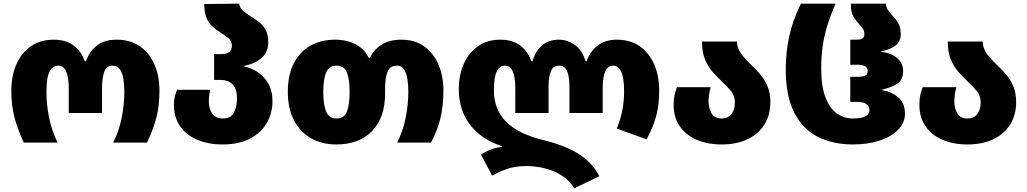

<svg xmlns="http://www.w3.org/2000/svg" viewBox="-20 -780 5619 1050"><path d="M110 0Q76 -74 59 -138Q42 -202 42 -284Q42 -365 69.5 -428Q97 -491 149 -527Q201 -563 274 -563Q341 -563 383 -531Q425 -499 444 -445H450Q470 -501 511 -532Q552 -563 617 -563Q692 -563 744.5 -527Q797 -491 824.5 -428Q852 -365 852 -284Q852 -202 835.5 -138Q819 -74 784 0H599Q631 -63 645.5 -136Q660 -209 660 -279Q660 -315 655 -347.5Q650 -380 636 -400.5Q622 -421 595 -421Q563 -421 550.5 -388.5Q538 -356 538 -296V-162H356V-296Q356 -421 299 -421Q268 -421 251 -388.5Q234 -356 234 -276Q234 -206 249 -134.5Q264 -63 295 0Z M1198 10Q1119 10 1059 -15.5Q999 -41 965 -89.5Q931 -138 931 -206Q931 -233 936 -251.5Q941 -270 948 -289H1130Q1126 -273 1124 -257Q1122 -241 1122 -226Q1122 -185 1140.5 -158.5Q1159 -132 1199 -132Q1243 -132 1259.5 -164.5Q1276 -197 1276 -240Q1276 -296 1251 -319.5Q1226 -343 1188 -343H1151V-484H1188Q1222 -484 1235 -496.5Q1248 -509 1248 -530Q1248 -556 1228.5 -572Q1209 -588 1184 -603Q1164 -616 1143.5 -633.5Q1123 -651 1110 -680.5Q1097 -710 1097 -758L1288 -760Q1291 -735 1310.5 -719.5Q1330 -704 1357 -687Q1378 -674 1399 -657.5Q1420 -641 1433.5 -615Q1447 -589 1447 -549Q1447 -494 1410 -462.5Q1373 -431 1315 -420V-417Q1354 -409 1389.5 -385.5Q1425 -362 1447.5 -322.5Q1470 -283 1470 -227Q1470 -159 1437.5 -105Q1405 -51 1344.5 -20.5Q1284 10 1198 10Z M1819 10Q1741 10 1681.5 -23.5Q1622 -57 1588 -121.5Q1554 -186 1554 -278Q1554 -370 1586.5 -433.5Q1619 -497 1677.5 -530Q1736 -563 1813 -563Q1877 -563 1926.5 -536.5Q1976 -510 1997 -462H2002Q2025 -510 2068 -536.5Q2111 -563 2175 -563Q2248 -563 2299 -527Q2350 -491 2377.5 -428Q2405 -365 2405 -284Q2405 -202 2388.5 -133.5Q2372 -65 2337 0H2152Q2184 -63 2198.5 -136Q2213 -209 2213 -279Q2213 -315 2208 -347.5Q2203 -380 2190 -400.5Q2177 -421 2152 -421Q2113 -421 2099.5 -388.5Q2086 -356 2086 -296V-270Q2086 -137 2015 -63.5Q1944 10 1819 10ZM1821 -132Q1862 -132 1877 -169.5Q1892 -207 1892 -278Q1892 -349 1876.5 -385Q1861 -421 1820 -421Q1780 -421 1764 -385Q1748 -349 1748 -278Q1748 -207 1763.5 -169.5Q1779 -132 1821 -132Z M3120 250Q3099 214 3066.5 190Q3034 166 2997 152.5Q2960 139 2925 133.5Q2890 128 2864 128Q2796 128 2749.5 145Q2703 162 2671 181L2611 66Q2629 52 2660 39.5Q2691 27 2725 23V19Q2616 -15 2552.5 -95.5Q2489 -176 2489 -293Q2489 -369 2516 -430Q2543 -491 2594 -527Q2645 -563 2716 -563Q2783 -563 2825 -531Q2867 -499 2886 -445H2892Q2908 -501 2944.5 -532Q2981 -563 3037 -563Q3086 -563 3126.5 -532Q3167 -501 3182 -445H3188Q3207 -499 3248.5 -531Q3290 -563 3353 -563Q3427 -563 3478.5 -527Q3530 -491 3557.5 -428Q3585 -365 3585 -284Q3585 -208 3569 -147Q3553 -86 3516 -18L3353 -77Q3374 -127 3383.5 -178Q3393 -229 3393 -278Q3393 -357 3377 -389Q3361 -421 3333 -421Q3276 -421 3276 -296V-162H3094V-311Q3094 -360 3081.5 -390.5Q3069 -421 3037 -421Q3005 -421 2992.5 -390.5Q2980 -360 2980 -311V-162H2798V-296Q2798 -421 2741 -421Q2713 -421 2697 -390Q2681 -359 2681 -286Q2681 -181 2748 -114Q2815 -47 2951 -14Q3074 16 3148.5 64.5Q3223 113 3257 184Z M3926 10Q3850 10 3790.5 -15.5Q3731 -41 3697.5 -89.5Q3664 -138 3664 -206Q3664 -238 3668.5 -258.5Q3673 -279 3682 -303H3866Q3855 -261 3855 -226Q3855 -185 3872.5 -158.5Q3890 -132 3926 -132Q3962 -132 3980.5 -156.5Q3999 -181 3999 -218Q3999 -256 3978.5 -281Q3958 -306 3931 -331Q3906 -355 3880 -383.5Q3854 -412 3836.5 -452.5Q3819 -493 3819 -553H4010Q4011 -513 4037 -480.5Q4063 -448 4097 -416Q4121 -394 4143 -366.5Q4165 -339 4179 -304Q4193 -269 4193 -221Q4193 -152 4161 -100Q4129 -48 4069 -19Q4009 10 3926 10Z M4644 10Q4538 10 4455 -30.5Q4372 -71 4324.5 -162Q4277 -253 4277 -404Q4277 -493 4296.5 -582.5Q4316 -672 4360 -760H4549Q4522 -697 4504.5 -640.5Q4487 -584 4479 -527Q4471 -470 4471 -403Q4471 -308 4494 -248Q4517 -188 4556.5 -160Q4596 -132 4644 -132Q4691 -132 4713 -144Q4735 -156 4735 -178Q4735 -198 4718.5 -210.5Q4702 -223 4664 -223H4630V-360H4671Q4697 -360 4711 -366.5Q4725 -373 4725 -392Q4725 -426 4671 -426H4630V-563H4667Q4707 -563 4707 -592Q4707 -610 4699.5 -622Q4692 -634 4680 -646Q4664 -663 4648.5 -687Q4633 -711 4633 -760H4824Q4826 -740 4837 -724Q4848 -708 4863 -692Q4880 -675 4893 -652Q4906 -629 4906 -595Q4906 -553 4878 -531.5Q4850 -510 4800 -499V-496Q4850 -492 4884.5 -463.5Q4919 -435 4919 -392Q4919 -343 4886.5 -322Q4854 -301 4804 -290V-287Q4854 -279 4891.5 -248.5Q4929 -218 4929 -158Q4929 -110 4893 -72Q4857 -34 4793 -12Q4729 10 4644 10Z M5270 10Q5194 10 5134.5 -15.5Q5075 -41 5041.5 -89.5Q5008 -138 5008 -206Q5008 -238 5012.5 -258.5Q5017 -279 5026 -303H5210Q5199 -261 5199 -226Q5199 -185 5216.5 -158.5Q5234 -132 5270 -132Q5306 -132 5324.5 -156.5Q5343 -181 5343 -218Q5343 -256 5322.5 -281Q5302 -306 5275 -331Q5250 -355 5224 -383.5Q5198 -412 5180.5 -452.5Q5163 -493 5163 -553H5354Q5355 -513 5381 -480.5Q5407 -448 5441 -416Q5465 -394 5487 -366.5Q5509 -339 5523 -304Q5537 -269 5537 -221Q5537 -152 5505 -100Q5473 -48 5413 -19Q5353 10 5270 10Z"/></svg>

Font: Noto Sans Georgian Black
Style: Regular
Weight: 900
Designer: Monotype Design Team, Akaki Razmadze
Foundry: Google LLC
Version: Version 2.005; ttfautohint (v1.8.4.7-5d5b)